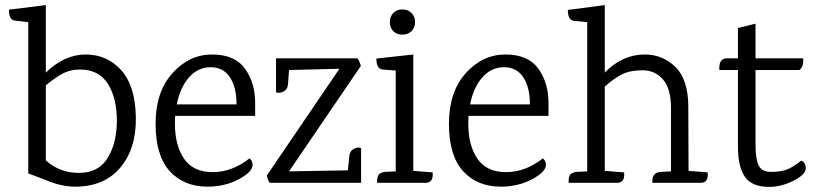

<svg xmlns="http://www.w3.org/2000/svg" viewBox="-20 -718 3198 754"><path d="M160 -433Q233 -504 316.5 -504Q400 -504 455.5 -443Q511 -382 513.5 -259Q516 -136 453 -60.5Q390 15 276 15Q219 15 160 -11L91 -37V-631L39 -637Q15 -639 15 -680L160 -698ZM160 -88Q214 -39 290.5 -39Q367 -39 403 -98Q439 -157 439 -245Q439 -333 403.5 -389Q368 -445 294 -445Q257 -445 228 -430Q199 -415 160 -383Z M982 -263H668Q667 -253 667 -232Q667 -147 703 -94.5Q739 -42 815 -42Q891 -42 960 -96Q972 -86 972 -71Q972 -43 917.5 -14Q863 15 795 15Q702 15 646.5 -46Q591 -107 591 -232Q591 -357 657 -430.5Q723 -504 813 -504Q903 -504 943 -447Q983 -390 982 -311ZM909 -308Q909 -375 883 -414.5Q857 -454 807.5 -454Q758 -454 723 -415Q688 -376 674 -308Z M1064 -489H1384Q1392 -478 1397 -459L1115 -45L1346 -49L1352 -106Q1354 -126 1371 -134Q1388 -142 1398 -136V0H1039Q1031 -11 1028 -29L1313 -448L1115 -443L1111 -387Q1109 -366 1092 -358Q1075 -350 1064 -356Z M1651 0H1461V-8Q1461 -32 1475 -38Q1482 -42 1492 -43L1534 -45V-441L1482 -445Q1458 -448 1458 -488L1603 -504V-47L1679 -41Q1683 0 1651 0ZM1596 -595.5Q1582 -582 1560 -582Q1538 -582 1524.5 -595.5Q1511 -609 1511 -631Q1511 -653 1524.5 -667Q1538 -681 1560 -681Q1582 -681 1596 -667Q1610 -653 1610 -631Q1610 -609 1596 -595.5Z M2134 -263H1820Q1819 -253 1819 -232Q1819 -147 1855 -94.5Q1891 -42 1967 -42Q2043 -42 2112 -96Q2124 -86 2124 -71Q2124 -43 2069.5 -14Q2015 15 1947 15Q1854 15 1798.5 -46Q1743 -107 1743 -232Q1743 -357 1809 -430.5Q1875 -504 1965 -504Q2055 -504 2095 -447Q2135 -390 2134 -311ZM2061 -308Q2061 -375 2035 -414.5Q2009 -454 1959.5 -454Q1910 -454 1875 -415Q1840 -376 1826 -308Z M2732 0H2542V-8Q2542 -40 2574 -43L2615 -45V-296Q2615 -369 2584 -405.5Q2553 -442 2503.5 -442Q2454 -442 2422.5 -426Q2391 -410 2355 -378V-47L2431 -41Q2435 0 2403 0H2213V-8Q2213 -32 2227 -38Q2234 -42 2244 -43L2286 -45V-631L2234 -636Q2210 -639 2210 -679L2355 -698V-433Q2424 -504 2512 -504Q2582 -504 2632 -455.5Q2682 -407 2683 -302L2684 -47L2759 -41Q2763 0 2732 0Z M2947 -443V-149Q2947 -93 2959.5 -68Q2972 -43 3007.5 -43Q3043 -43 3067 -51Q3091 -59 3126 -87Q3144 -82 3144 -57Q3144 -32 3095.5 -8Q3047 16 3002 16Q2932 16 2905 -24Q2878 -64 2878 -140V-443H2805Q2802 -489 2834 -489H2878V-608L2947 -625V-489H3134Q3137 -456 3119 -443Z"/></svg>

Font: Karma
Style: Regular
Weight: 400
Designer: Joana Correia
Foundry: Indian Type Foundry
Version: Version 1.202;PS 1.0;hotconv 1.0.78;makeotf.lib2.5.61930; tt